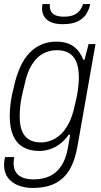

<svg xmlns="http://www.w3.org/2000/svg" viewBox="-21 -743 498 945"><path d="M140 182Q101 182 69 169.5Q37 157 18 132Q-1 107 -1 69Q-1 62 0 52Q1 42 4 30H49Q48 38 47 45Q46 52 46 59Q46 89 59 107Q72 125 94.5 132.5Q117 140 144 140Q190 140 224.5 123.5Q259 107 281.5 72.5Q304 38 313 -15Q316 -32 319 -48Q322 -64 324 -80H317Q298 -52 273.5 -34Q249 -16 223 -8Q197 0 172 0Q126 0 93.5 -18.5Q61 -37 44 -75Q27 -113 27 -171Q27 -206 32 -241.5Q37 -277 46 -310Q71 -428 124.5 -483Q178 -538 256 -538Q309 -538 341 -514.5Q373 -491 389 -449H395L415 -526H449L361 -27Q349 45 322 91Q295 137 250.5 159.5Q206 182 140 182ZM181 -42Q203 -42 227.5 -50.5Q252 -59 275 -79Q298 -99 317 -135Q336 -171 347 -225Q354 -252 358.5 -276.5Q363 -301 365 -322.5Q367 -344 367 -363Q367 -407 355.5 -436.5Q344 -466 320 -481Q296 -496 258 -496Q223 -496 191.5 -479.5Q160 -463 136 -425Q112 -387 99 -323Q91 -292 85.5 -265Q80 -238 78 -214Q76 -190 76 -169Q76 -124 88 -96.5Q100 -69 123 -55.5Q146 -42 181 -42ZM288 -624Q250 -624 227.5 -635Q205 -646 195.5 -663.5Q186 -681 186 -700Q186 -706 186.5 -711.5Q187 -717 188 -723H224Q223 -700 230.5 -686.5Q238 -673 254 -667Q270 -661 294 -661Q329 -661 348 -672Q367 -683 376 -697.5Q385 -712 388 -723H423Q419 -700 405.5 -677Q392 -654 364 -639Q336 -624 288 -624Z"/></svg>

Font: Archivo SemiCondensed Thin
Style: Italic
Weight: 250
Width: 4
Italic angle: -10°
Designer: Hector Gatti
Foundry: Omnibus-Type
Version: Version 2.001